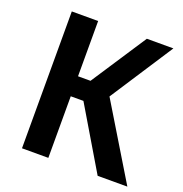

<svg xmlns="http://www.w3.org/2000/svg" viewBox="-125 -801 866 911"><g transform="rotate(20 308.0 -345.5)"><path d="M281 -311H217V0H84V-691H217V-412H280L463 -691H597L390 -373L616 0H466Z"/></g></svg>

Font: Qnwhxotralxmqkhsjrfbfhwcoqn
Style: Regular
Weight: 500
Designer: Carrois Corporate & Edenspiekermann
Foundry: Carrois Corporate GbR & Edenspiekermann AG
Version: Version 2.001